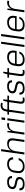

<svg xmlns="http://www.w3.org/2000/svg" viewBox="2628 -3422 801 6098"><g transform="rotate(-90 3029.0 -373.5)"><path d="M225 6Q124 6 76.5 -33.5Q29 -73 30 -156L97 -159Q96 -103 129 -76Q162 -49 233 -49Q301 -49 341 -72Q381 -95 387 -137Q392 -172 376 -190.5Q360 -209 330 -219Q300 -229 263.5 -235.5Q227 -242 191 -250.5Q155 -259 126 -276Q97 -293 82 -322Q67 -351 74 -399Q85 -472 143 -509.5Q201 -547 303 -547Q396 -547 442.5 -508.5Q489 -470 488 -395L420 -391Q423 -441 391.5 -466.5Q360 -492 296 -492Q227 -492 187.5 -468Q148 -444 141 -400Q136 -365 152 -346Q168 -327 198.5 -317Q229 -307 265 -300.5Q301 -294 337 -285Q373 -276 402 -260Q431 -244 446 -215Q461 -186 454 -138Q444 -67 386 -30.5Q328 6 225 6Z M788 7Q714 7 664.5 -19.5Q615 -46 593 -96.5Q571 -147 580 -217L596 -323Q606 -392 642 -442.5Q678 -493 735.5 -520Q793 -547 866 -547Q969 -547 1026.5 -497Q1084 -447 1081 -360L1015 -355Q1012 -423 973.5 -457Q935 -491 859 -491Q805 -491 763 -470.5Q721 -450 694.5 -412.5Q668 -375 661 -323L646 -217Q635 -138 675 -93.5Q715 -49 797 -49Q872 -49 921 -83.5Q970 -118 992 -185L1056 -180Q1034 -94 962 -43.5Q890 7 788 7Z M1614 -328Q1626 -414 1596 -454Q1566 -494 1489 -494Q1401 -494 1345 -435Q1296 -382 1277 -288L1237 0H1171L1275 -740H1341L1297 -428Q1313 -453 1333 -474Q1405 -547 1519 -547Q1616 -547 1656 -493.5Q1696 -440 1680 -329L1633 0H1568Z M1878 -540H1919L1917 -418Q1935 -457 1960 -485Q2017 -547 2109 -547Q2125 -547 2141 -545Q2157 -543 2173 -539L2160 -481Q2133 -489 2097 -489Q2018 -489 1970 -437Q1925 -388 1909 -295L1868 0H1802Z M2322 -540 2246 0H2180L2256 -540ZM2352 -725 2336 -612H2262L2278 -725Z M2538 -574Q2551 -662 2599 -708Q2647 -754 2727 -754Q2748 -754 2771 -750.5Q2794 -747 2816 -741L2797 -688Q2780 -693 2763.5 -695.5Q2747 -698 2730 -698Q2673 -698 2643 -668.5Q2613 -639 2604 -574L2599 -540H2737L2729 -487H2592L2523 0H2458L2526 -487H2433L2441 -540H2533Z M2900 7Q2830 7 2802.5 -28Q2775 -63 2785 -137L2834 -487H2732L2740 -540H2842L2879 -671H2925L2907 -540H3043L3036 -487H2899L2851 -139Q2844 -88 2858.5 -69Q2873 -50 2919 -50Q2934 -50 2949 -52Q2964 -54 2979 -58L2983 -6Q2971 -2 2956 1Q2941 4 2927 5.5Q2913 7 2900 7Z M3265 6Q3164 6 3116.5 -33.5Q3069 -73 3070 -156L3137 -159Q3136 -103 3169 -76Q3202 -49 3273 -49Q3341 -49 3381 -72Q3421 -95 3427 -137Q3432 -172 3416 -190.5Q3400 -209 3370 -219Q3340 -229 3303.5 -235.5Q3267 -242 3231 -250.5Q3195 -259 3166 -276Q3137 -293 3122 -322Q3107 -351 3114 -399Q3125 -472 3183 -509.5Q3241 -547 3343 -547Q3436 -547 3482.5 -508.5Q3529 -470 3528 -395L3460 -391Q3463 -441 3431.5 -466.5Q3400 -492 3336 -492Q3267 -492 3227.5 -468Q3188 -444 3181 -400Q3176 -365 3192 -346Q3208 -327 3238.5 -317Q3269 -307 3305 -300.5Q3341 -294 3377 -285Q3413 -276 3442 -260Q3471 -244 3486 -215Q3501 -186 3494 -138Q3484 -67 3426 -30.5Q3368 6 3265 6Z M3776 7Q3706 7 3678.5 -28Q3651 -63 3661 -137L3710 -487H3608L3616 -540H3718L3755 -671H3801L3783 -540H3919L3912 -487H3775L3727 -139Q3720 -88 3734.5 -69Q3749 -50 3795 -50Q3810 -50 3825 -52Q3840 -54 3855 -58L3859 -6Q3847 -2 3832 1Q3817 4 3803 5.5Q3789 7 3776 7Z M4180 7Q4105 7 4056.5 -18.5Q4008 -44 3987.5 -94.5Q3967 -145 3977 -216L3993 -324Q4003 -394 4038.5 -444Q4074 -494 4132 -520.5Q4190 -547 4265 -547Q4379 -547 4432 -486Q4485 -425 4468 -313L4460 -246H4047L4042 -210Q4032 -132 4070 -90.5Q4108 -49 4190 -49Q4263 -49 4311.5 -78.5Q4360 -108 4379 -162L4441 -159Q4412 -79 4344.5 -36Q4277 7 4180 7ZM4054 -297H4402L4406 -328Q4417 -405 4377 -447.5Q4337 -490 4257 -490Q4173 -490 4121 -446.5Q4069 -403 4058 -323Z M4753 -740 4649 0H4583L4687 -740Z M4997 -740 4893 0H4827L4931 -740Z M5284 7Q5209 7 5160.5 -18.5Q5112 -44 5091.5 -94.5Q5071 -145 5081 -216L5097 -324Q5107 -394 5142.5 -444Q5178 -494 5236 -520.5Q5294 -547 5369 -547Q5483 -547 5536 -486Q5589 -425 5572 -313L5564 -246H5151L5146 -210Q5136 -132 5174 -90.5Q5212 -49 5294 -49Q5367 -49 5415.5 -78.5Q5464 -108 5483 -162L5545 -159Q5516 -79 5448.5 -36Q5381 7 5284 7ZM5158 -297H5506L5510 -328Q5521 -405 5481 -447.5Q5441 -490 5361 -490Q5277 -490 5225 -446.5Q5173 -403 5162 -323Z M5763 -540H5804L5802 -418Q5820 -457 5845 -485Q5902 -547 5994 -547Q6010 -547 6026 -545Q6042 -543 6058 -539L6045 -481Q6018 -489 5982 -489Q5903 -489 5855 -437Q5810 -388 5794 -295L5753 0H5687Z"/></g></svg>

Font: Pathway Extreme 8pt Thin 12pt ExtraLight
Style: Italic
Weight: 250
Italic angle: -8°
Version: Version 1.001;gftools[0.9.26]